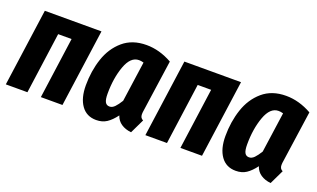

<svg xmlns="http://www.w3.org/2000/svg" viewBox="-65 -884 2041 1236"><g transform="rotate(20 956.0 -265.5)"><path d="M246 0 304 -419H212L154 0H6L80 -531H468L394 0Z M948 -499 898 -149Q895 -133 895 -119Q895 -93 916 -84L869 14Q829 10 800.5 -9Q772 -28 761 -62Q732 -23 702 -3Q672 17 630 17Q564 17 528 -33.5Q492 -84 492 -171Q492 -269 520.5 -354.5Q549 -440 612 -494Q675 -548 772 -548Q861 -548 948 -499ZM642 -168Q642 -128 651.5 -111Q661 -94 681 -94Q700 -94 716.5 -111Q733 -128 752 -159L791 -435Q774 -440 759 -440Q702 -440 672 -357.5Q642 -275 642 -168Z M1202 0 1260 -419H1168L1110 0H962L1036 -531H1424L1350 0Z M1904 -499 1854 -149Q1851 -133 1851 -119Q1851 -93 1872 -84L1825 14Q1785 10 1756.5 -9Q1728 -28 1717 -62Q1688 -23 1658 -3Q1628 17 1586 17Q1520 17 1484 -33.5Q1448 -84 1448 -171Q1448 -269 1476.5 -354.5Q1505 -440 1568 -494Q1631 -548 1728 -548Q1817 -548 1904 -499ZM1598 -168Q1598 -128 1607.5 -111Q1617 -94 1637 -94Q1656 -94 1672.5 -111Q1689 -128 1708 -159L1747 -435Q1730 -440 1715 -440Q1658 -440 1628 -357.5Q1598 -275 1598 -168Z"/></g></svg>

Font: Fira Sans Extra Condensed
Style: Bold Italic
Weight: 700
Width: 3
Italic angle: -8°
Designer: Carrois Corporate & Edenspiekermann AG
Foundry: Carrois Corporate GbR & Edenspiekermann AG
Version: Version 4.203